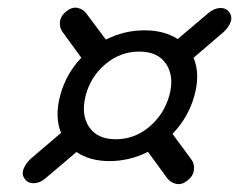

<svg xmlns="http://www.w3.org/2000/svg" viewBox="-20 -576 619 497"><path d="M44 -113Q35.5 -124.5 41 -138.8Q46.5 -153 60 -165.5L138 -232Q121 -274 136 -329.5Q151 -385 190.5 -426.5L142.5 -492.5Q133.5 -504.5 135.2 -519.8Q137 -535 152 -547Q166.5 -558.5 181 -555.5Q195.5 -552.5 204 -540.5L254 -473.5Q301.5 -497.5 354 -497.5Q405 -497.5 440 -475L518.5 -541.5Q533.5 -554.5 549.2 -555.2Q565 -556 573.5 -544.5Q582 -532.5 576.8 -518.5Q571.5 -504.5 557 -491.5L481 -426.5Q498.5 -385 483.5 -329.5Q468 -272.5 426.5 -229.5L475.5 -163Q484 -151.5 482 -135.8Q480 -120 465 -108.5Q450.5 -97 436.2 -100Q422 -103 413 -114.5L363 -183Q315.5 -159 263.5 -159Q212.5 -159 178 -182.5L99 -115.5Q84.5 -102.5 68.5 -101.8Q52.5 -101 44 -113ZM279.5 -215.5Q328.5 -215.5 366.8 -248Q405 -280.5 418.5 -329.5Q431.5 -378 410.2 -410.2Q389 -442.5 340.5 -442.5Q292 -442.5 253.5 -410.5Q215 -378.5 202 -329.5Q189 -280.5 210.2 -248Q231.5 -215.5 279.5 -215.5Z"/></svg>

Font: Fraunces 9pt S100
Style: Italic
Weight: 400
Italic angle: -16°
Version: Version 1.000; ttfautohint (v1.8.3)